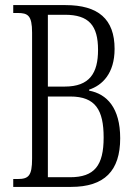

<svg xmlns="http://www.w3.org/2000/svg" viewBox="-20 -734 544 754"><path d="M32 0H259C390 0 452 -63 452 -191C452 -310 400 -365 330 -378V-382C382 -399 430 -446 430 -542C430 -659 366 -714 237 -714H32V-683H49C89 -683 106 -674 106 -606V-111C106 -43 92 -31 49 -31H32ZM234 -394H168V-676H235C329 -676 365 -634 365 -538C365 -447 332 -394 234 -394ZM255 -38H168V-355H256C355 -355 387 -302 387 -194C387 -84 351 -38 255 -38Z"/></svg>

Font: Noto Serif Myanmar ExtraCondensed Light
Style: Regular
Weight: 300
Width: 2
Designer: Ben Mitchell and the Monotype Design Team
Foundry: Monotype Imaging Inc.
Version: Version 2.106